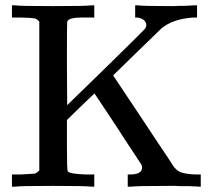

<svg xmlns="http://www.w3.org/2000/svg" viewBox="-20 -703 818 723"><path d="M128 -622Q117 -633 109 -634Q98 -636 58 -637H25V-683H36Q52 -680 180 -680Q308 -680 324 -683H335V-637H313H289Q235 -637 233 -620Q232 -619 232 -462L233 -307L379 -449Q526 -593 527 -596Q530 -602 531 -607Q531 -629 503 -636Q500 -636 498 -637H493H489V-683H499Q516 -680 630 -680Q643 -680 652 -681H673Q685 -681 692 -682Q705 -682 709 -683H716H722V-637H708Q632 -632 589 -597Q583 -591 495 -506L406 -419Q443 -363 516 -254Q548 -205 576 -163.5Q604 -122 617.5 -101.5Q631 -81 631 -80Q642 -64 655 -57Q671 -48 715 -46H736V0H728Q724 0 719 -1Q706 -1 696 -2H670Q654 -2 642 -3H615Q493 -3 472 0H461V-46H469Q515 -46 515 -72Q515 -78 512 -84Q509 -88 498.5 -104.5Q488 -121 466.5 -153Q445 -185 423 -220L336 -351Q335 -350 331 -346.5Q327 -343 324 -340Q313 -329 304 -321Q287 -304 278 -296L232 -251V-156Q232 -62 235 -58Q242 -48 302 -46H335V0H324Q308 -3 180 -3Q52 -3 36 0H25V-46H58Q98 -48 109 -49Q117 -50 128 -61Z"/></svg>

Font: KaTeX_Main
Style: Regular
Weight: 400
Version: Version